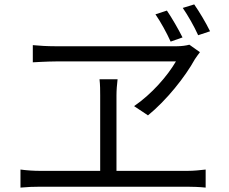

<svg xmlns="http://www.w3.org/2000/svg" viewBox="-20 -867 1040 872"><path d="M738 -819 686 -802C710 -767 737 -718 755 -678L809 -697C790 -735 761 -785 738 -819ZM862 -847 810 -831C834 -796 861 -749 880 -707L934 -725C914 -766 885 -814 862 -847ZM888 -630 840 -664C826 -660 804 -657 784 -657C693 -657 306 -657 229 -657C195 -657 160 -659 129 -662V-584C129 -584 197 -588 233 -588C300 -588 699 -588 779 -588C740 -521 668 -439 589 -385L652 -343C736 -411 821 -518 865 -598C872 -609 880 -619 888 -630ZM73 -97V-15C104 -18 134 -19 162 -19H831C851 -19 887 -18 914 -15V-97C888 -94 861 -91 831 -91H509V-433C509 -458 511 -481 514 -507H432C435 -481 435 -455 435 -434V-91H162C133 -91 103 -93 73 -97Z"/></svg>

Font: Noto Sans HK DemiLight
Style: Regular
Weight: 350
Designer: Ryoko NISHIZUKA 西塚涼子 (kana, bopomofo & ideographs); Paul D. Hunt (Latin, Greek & Cyrillic); Sandoll Communications 산돌커뮤니
Foundry: Adobe
Version: Version 2.004;hotconv 1.0.118;makeotfexe 2.5.65603